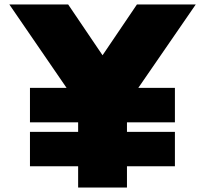

<svg xmlns="http://www.w3.org/2000/svg" viewBox="-20 -845 924 865"><path d="M332 0V-96H115V-251H332V-294H115V-449H280L22 -825H287L442 -596L597 -825H862L603 -449H768V-294H552V-251H768V-96H552V0Z"/></svg>

Font: Spartan Thin Black
Style: Regular
Weight: 900
Version: Version 1.004